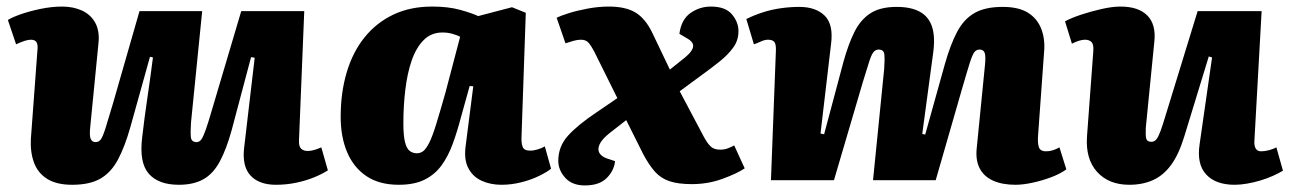

<svg xmlns="http://www.w3.org/2000/svg" viewBox="-20 -549 3929 585"><path d="M4 -488Q16 -496 43 -505.5Q70 -515 104 -522Q138 -529 169 -529Q203 -529 229.5 -517Q256 -505 270 -480Q284 -455 280 -417L255 -163Q252 -135 256.5 -125.5Q261 -116 271 -116Q281 -116 287 -124Q293 -132 301 -157Q309 -182 324 -233L405 -515H596L562 -176Q560 -147 561.5 -131.5Q563 -116 579 -116Q588 -116 594 -125Q600 -134 607.5 -155.5Q615 -177 626 -215L715 -515H907L891 -122Q890 -103 897.5 -96Q905 -89 917 -89Q928 -89 939 -92.5Q950 -96 959 -100L979 -30Q964 -20 939 -9.5Q914 1 883.5 7.5Q853 14 821 14Q769 14 743 -14.5Q717 -43 724 -100L756 -373L745 -375L686 -153Q670 -95 650 -57.5Q630 -20 600 -3Q570 14 525 14Q463 14 433.5 -19.5Q404 -53 413 -129Q420 -190 429 -250.5Q438 -311 446 -374L437 -376L377 -161Q360 -101 339 -62Q318 -23 285.5 -4.5Q253 14 200 14Q153 14 124.5 -3.5Q96 -21 84 -52.5Q72 -84 74 -125L94 -395Q96 -412 91.5 -420Q87 -428 74 -428Q66 -428 55 -424.5Q44 -421 29 -414Z M1569 -133Q1568 -113 1572.5 -101.5Q1577 -90 1595 -90Q1606 -90 1619 -94Q1632 -98 1640 -103L1659 -35Q1647 -25 1622.5 -13Q1598 -1 1568 6.5Q1538 14 1508 14Q1474 14 1447 1.5Q1420 -11 1406.5 -37.5Q1393 -64 1399 -106L1422 -286L1411 -287L1384 -190Q1373 -148 1359.5 -111Q1346 -74 1326 -46Q1306 -18 1274.5 -2Q1243 14 1195 14Q1136 14 1097 -12Q1058 -38 1038 -84.5Q1018 -131 1018 -193Q1018 -267 1036.5 -329Q1055 -391 1091 -435.5Q1127 -480 1178.5 -504.5Q1230 -529 1297 -529Q1346 -529 1382 -519Q1418 -509 1437 -500L1540 -527L1582 -510ZM1250 -82Q1261 -82 1269.5 -88.5Q1278 -95 1287.5 -113.5Q1297 -132 1308.5 -169Q1320 -206 1337 -266L1382 -437Q1375 -441 1360 -445.5Q1345 -450 1328 -450Q1294 -450 1271 -427Q1248 -404 1234.5 -365Q1221 -326 1215 -276Q1209 -226 1209 -174Q1209 -136 1214 -116Q1219 -96 1228.5 -89Q1238 -82 1250 -82Z M2021 -337 2066 -373Q2082 -386 2088 -396.5Q2094 -407 2091 -415Q2088 -423 2077 -430L2050 -446Q2056 -490 2084 -509.5Q2112 -529 2146 -529Q2190 -529 2210 -505.5Q2230 -482 2230 -454Q2230 -426 2214 -404Q2198 -382 2173 -362Q2148 -342 2119 -321L2051 -271L2123 -135Q2134 -114 2144.5 -103.5Q2155 -93 2174 -93Q2187 -93 2197.5 -97Q2208 -101 2217 -106L2249 -36Q2225 -20 2181 -4Q2137 12 2088 12Q2046 12 2019.5 3Q1993 -6 1975 -26.5Q1957 -47 1940 -79L1888 -183L1838 -144Q1814 -125 1807 -109.5Q1800 -94 1806 -83.5Q1812 -73 1827 -67L1854 -58Q1851 -29 1828.5 -6.5Q1806 16 1762 16Q1723 16 1702 -7.5Q1681 -31 1681 -59Q1681 -103 1711 -136Q1741 -169 1798 -207L1861 -250L1790 -393Q1781 -410 1773 -419Q1765 -428 1750 -428Q1739 -428 1727 -424.5Q1715 -421 1703 -417L1676 -495Q1688 -501 1713.5 -509Q1739 -517 1771.5 -523Q1804 -529 1835 -529Q1886 -529 1916 -511Q1946 -493 1967 -450Z M2674 -339Q2676 -368 2674.5 -383Q2673 -398 2657 -398Q2647 -398 2640.5 -389Q2634 -380 2627.5 -358.5Q2621 -337 2609 -299L2521 0H2329L2344 -393Q2345 -414 2339.5 -421Q2334 -428 2320 -428Q2310 -428 2298 -422.5Q2286 -417 2277 -414L2254 -491Q2278 -503 2304.5 -511.5Q2331 -520 2359.5 -524Q2388 -528 2415 -528Q2466 -528 2493 -501Q2520 -474 2512 -414L2480 -142L2491 -140L2550 -361Q2565 -415 2583.5 -452Q2602 -489 2632 -508.5Q2662 -528 2712 -528Q2756 -528 2783 -513Q2810 -498 2820 -467Q2830 -436 2823 -386L2790 -141L2799 -139L2859 -354Q2876 -414 2896.5 -452.5Q2917 -491 2949.5 -509.5Q2982 -528 3035 -528Q3084 -528 3112.5 -510Q3141 -492 3153 -460Q3165 -428 3161 -388L3143 -138Q3141 -115 3145 -101.5Q3149 -88 3167 -88Q3178 -88 3187.5 -91Q3197 -94 3208 -100L3229 -33Q3210 -19 3181.5 -8.5Q3153 2 3124.5 8Q3096 14 3074 14Q3034 14 3006 1.5Q2978 -11 2965 -36Q2952 -61 2956 -98L2981 -350Q2984 -379 2980 -388.5Q2976 -398 2965 -398Q2955 -398 2949 -390.5Q2943 -383 2935 -358Q2927 -333 2912 -281L2831 0H2640Z M3225 -484Q3243 -494 3273 -504Q3303 -514 3336 -521.5Q3369 -529 3394 -529Q3449 -529 3476 -501.5Q3503 -474 3497 -421L3471 -159Q3470 -136 3472.5 -126.5Q3475 -117 3488 -117Q3497 -117 3503 -124Q3509 -131 3515.5 -148.5Q3522 -166 3531 -196L3629 -515H3824L3802 -120Q3801 -105 3806 -96.5Q3811 -88 3822 -88Q3834 -88 3847 -91.5Q3860 -95 3869 -100L3889 -29Q3876 -21 3858 -13Q3840 -5 3820 1Q3800 7 3779.5 10.5Q3759 14 3742 14Q3684 14 3655 -17.5Q3626 -49 3635 -109L3673 -374L3663 -377L3588 -132Q3571 -77 3547.5 -45.5Q3524 -14 3492.5 0Q3461 14 3421 14Q3358 14 3322.5 -25.5Q3287 -65 3292 -134L3311 -391Q3313 -413 3306 -420.5Q3299 -428 3286 -428Q3278 -428 3268 -425Q3258 -422 3246 -416Z"/></svg>

Font: Literata ExtraBold
Style: Italic
Weight: 800
Italic angle: -2°
Designer: Latin by Veronika Burian and Jose Scaglione. Greek by Irene Vlachou. Cyrillic by Vera Evstafieva
Foundry: TypeTogether
Version: Version 3.002